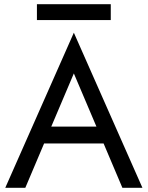

<svg xmlns="http://www.w3.org/2000/svg" viewBox="-20 -890 700 910"><path d="M437 -290 330 -542 223 -290ZM189 -210 100 0H5L330 -735L655 0H560L471 -210ZM155 -870H505V-795H155Z"/></svg>

Font: Jost
Style: Regular
Weight: 400
Version: Version 3.710